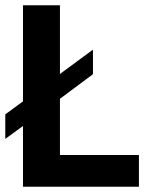

<svg xmlns="http://www.w3.org/2000/svg" viewBox="-20 -707 564 727"><path d="M67 0V-230L0 -181V-274L67 -323V-687H207V-427L332 -519V-426L207 -333V-120H506V0Z"/></svg>

Font: Archivo SemiCondensed
Style: Bold
Weight: 680
Width: 4
Designer: Hector Gatti
Foundry: Omnibus-Type
Version: Version 2.001; ttfautohint (v1.8.3)